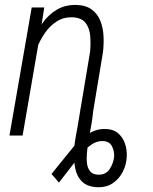

<svg xmlns="http://www.w3.org/2000/svg" viewBox="-20 -559 631 792"><path d="M312 -111.8Q317.9 -111.3 323 -111.3Q328.1 -111.3 333.3 -111.3Q338.4 -111.3 343.8 -111.3Q349.1 -111.3 354.7 -111.6Q360.4 -111.8 365.7 -111.8Q363.8 -92.8 361.3 -73.7Q358.9 -54.7 355.2 -36.1Q351.6 -17.6 348.6 1Q345.7 19.5 342.8 38.1Q339.8 56.6 338.4 75.7Q336.4 95.7 338.9 115.5Q341.3 135.3 352.8 148.7Q364.3 162.1 388.7 161.6Q418 161.1 433.1 137.2Q448.2 113.3 450.7 87.9Q452.1 64 441.7 43.9Q431.2 23.9 404.8 22.9Q379.9 22 357.7 37.1Q335.4 52.2 317.9 73.5Q300.3 94.7 287.1 111.8L223.1 194.3Q219.2 189.9 215.3 185.1Q211.4 180.2 207.8 176Q204.1 171.9 200.2 167.5Q196.3 163.1 192.4 158.7L285.6 43.5Q309.6 16.6 342.8 -5.6Q376 -27.8 413.6 -26.9Q445.8 -26.9 465.8 -10.5Q485.8 5.9 495.1 32Q504.4 58.1 502.9 87.4Q501.5 120.1 486.6 149.4Q471.7 178.7 445.8 196.3Q419.9 213.9 385.3 213.4Q341.3 212.4 318.8 190.4Q296.4 168.5 290 134Q283.7 99.6 285.6 63Q286.1 45.4 288.8 28.1Q291.5 10.7 294.4 -6.6Q297.4 -23.9 301 -41.5Q304.7 -59.1 307.6 -76.4Q310.5 -93.8 312 -111.8ZM145 -416 73.2 0H19L110.8 -528.3H162.6ZM112.8 -297.4 94.2 -309.1Q100.6 -347.7 115.7 -388.2Q130.9 -428.7 155 -463.4Q179.2 -498 213.9 -518.8Q248.5 -539.6 294.9 -538.6Q334.5 -537.6 358.6 -519.5Q382.8 -501.5 394 -472.9Q405.3 -444.3 407 -410.6Q408.7 -377 404.8 -344.2L347.7 0H293.9L351.6 -345.7Q354.5 -376 352.3 -408.7Q350.1 -441.4 333.5 -463.9Q316.9 -486.3 276.9 -487.8Q241.2 -488.3 213.4 -470.2Q185.5 -452.1 165.3 -422.9Q145 -393.6 132.1 -360.1Q119.1 -326.7 112.8 -297.4Z"/></svg>

Font: Roboto Condensed Light
Style: Italic
Weight: 300
Italic angle: -12°
Designer: Christian Robertson
Foundry: Google
Version: Version 3.0; 2020